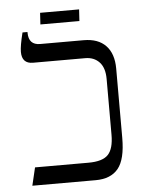

<svg xmlns="http://www.w3.org/2000/svg" viewBox="-52 -766 620 809"><g transform="rotate(-5 258.0 -361.5)"><path d="M70 -76H296Q356 -76 379.5 -101Q403 -126 403 -185V-421Q403 -468 380.5 -492Q358 -516 321 -516H100Q53 -516 53 -566Q53 -591 67 -647H88V-644Q88 -592 137 -592H321Q382 -592 414.5 -558Q447 -524 447 -461V-168Q447 -77 415.5 -38.5Q384 0 320 0H52ZM148 -723H313L310 -674H145Z"/></g></svg>

Font: Noto Serif Hebrew Light
Style: Regular
Weight: 300
Designer: Monotype Design Team
Foundry: Monotype Imaging Inc.
Version: Version 1.000